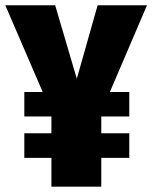

<svg xmlns="http://www.w3.org/2000/svg" viewBox="-38 -700 571 720"><path d="M513.2 -680.2 374 -355H446.8V-263.2H341.8V-200.2H446.8V-107.9H341.8V0H154.8V-107.9H53.2V-200.2H154.8V-263.2H53.2V-355H122.1L-18.1 -680.2H168.9L250 -404.8L328.1 -680.2Z"/></svg>

Font: Fira Sans Compressed Heavy
Style: Regular
Weight: 900
Width: 1
Designer: Carrois Corporate & Edenspiekermann AG
Foundry: Carrois Corporate GbR & Edenspiekermann AG
Version: Version 4.203;PS 004.203;hotconv 1.0.88;makeotf.lib2.5.64775